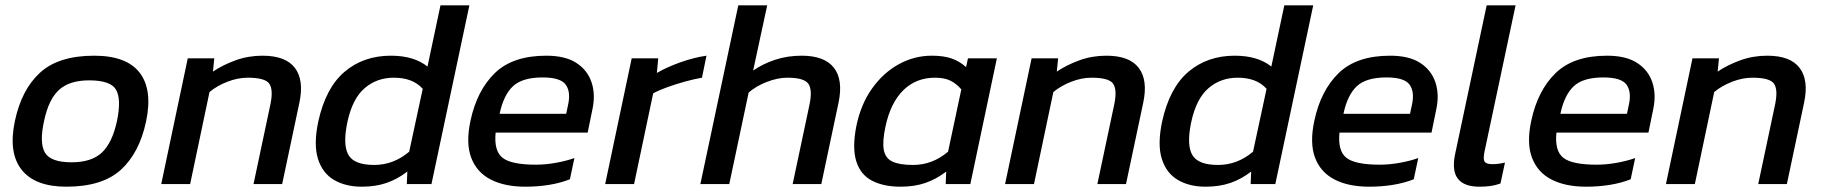

<svg xmlns="http://www.w3.org/2000/svg" viewBox="-20 -694 6874 724"><path d="M230 10Q112 10 61.5 -54Q11 -118 36 -237Q61 -356 131 -420Q201 -484 335 -484Q457 -484 506.5 -420Q556 -356 531 -237Q506 -118 436 -54Q366 10 230 10ZM250 -82Q325 -82 364 -118.5Q403 -155 421 -237Q438 -319 418 -355Q398 -391 316 -391Q242 -391 202.5 -355Q163 -319 146 -237Q128 -155 149.5 -118.5Q171 -82 250 -82Z M588 0 688 -474H788L783 -424Q820 -449 868 -466.5Q916 -484 970 -484Q1057 -484 1092 -438Q1127 -392 1109 -307L1044 0H936L1000 -302Q1011 -357 995 -379Q979 -401 914 -401Q877 -401 838 -386Q799 -371 770 -347L697 0Z M1344 10Q1283 10 1239.5 -15.5Q1196 -41 1179 -95Q1162 -149 1180 -235Q1208 -363 1279.5 -423.5Q1351 -484 1454 -484Q1541 -484 1592 -443L1641 -674H1750L1607 0H1514L1516 -47Q1478 -18 1437 -4Q1396 10 1344 10ZM1391 -72Q1464 -72 1523 -122L1574 -359Q1537 -401 1465 -401Q1401 -401 1355 -361.5Q1309 -322 1290 -234Q1272 -149 1293.5 -110.5Q1315 -72 1391 -72Z M1961 10Q1883 10 1830.5 -17Q1778 -44 1757 -99Q1736 -154 1754 -238Q1778 -352 1845.5 -418Q1913 -484 2040 -484Q2111 -484 2153 -457Q2195 -430 2210.5 -384Q2226 -338 2214 -282L2196 -194H1849Q1842 -125 1875 -99Q1908 -73 2001 -73Q2037 -73 2076 -80Q2115 -87 2146 -98L2129 -18Q2094 -4 2051 3Q2008 10 1961 10ZM1864 -265H2115L2122 -298Q2133 -347 2113.5 -374.5Q2094 -402 2026 -402Q1950 -402 1914.5 -369Q1879 -336 1864 -265Z M2262 0 2362 -474H2462L2457 -419Q2495 -441 2545.5 -459Q2596 -477 2644 -484L2627 -401Q2598 -396 2563.5 -386.5Q2529 -377 2497 -365.5Q2465 -354 2443 -342L2371 0Z M2621 0 2764 -674H2873L2820 -428Q2856 -453 2902.5 -468.5Q2949 -484 3003 -484Q3089 -484 3124.5 -438.5Q3160 -393 3142 -307L3077 0H2969L3033 -302Q3044 -357 3027.5 -379Q3011 -401 2949 -401Q2913 -401 2872.5 -385.5Q2832 -370 2803 -345L2730 0Z M3376 10Q3312 10 3268.5 -12.5Q3225 -35 3209 -85.5Q3193 -136 3209 -218Q3226 -301 3268.5 -360.5Q3311 -420 3369.5 -452Q3428 -484 3494 -484Q3537 -484 3567 -474Q3597 -464 3623 -441L3630 -474H3739L3639 0H3546L3548 -47Q3510 -18 3469 -4Q3428 10 3376 10ZM3423 -72Q3496 -72 3555 -122L3605 -357Q3587 -378 3564.5 -389.5Q3542 -401 3506 -401Q3434 -401 3386 -353.5Q3338 -306 3319 -217Q3307 -161 3312.5 -129.5Q3318 -98 3344.5 -85Q3371 -72 3423 -72Z M3770 0 3870 -474H3970L3965 -424Q4002 -449 4050 -466.5Q4098 -484 4152 -484Q4239 -484 4274 -438Q4309 -392 4291 -307L4226 0H4118L4182 -302Q4193 -357 4177 -379Q4161 -401 4096 -401Q4059 -401 4020 -386Q3981 -371 3952 -347L3879 0Z M4526 10Q4465 10 4421.5 -15.5Q4378 -41 4361 -95Q4344 -149 4362 -235Q4390 -363 4461.5 -423.5Q4533 -484 4636 -484Q4723 -484 4774 -443L4823 -674H4932L4789 0H4696L4698 -47Q4660 -18 4619 -4Q4578 10 4526 10ZM4573 -72Q4646 -72 4705 -122L4756 -359Q4719 -401 4647 -401Q4583 -401 4537 -361.5Q4491 -322 4472 -234Q4454 -149 4475.5 -110.5Q4497 -72 4573 -72Z M5143 10Q5065 10 5012.5 -17Q4960 -44 4939 -99Q4918 -154 4936 -238Q4960 -352 5027.5 -418Q5095 -484 5222 -484Q5293 -484 5335 -457Q5377 -430 5392.5 -384Q5408 -338 5396 -282L5378 -194H5031Q5024 -125 5057 -99Q5090 -73 5183 -73Q5219 -73 5258 -80Q5297 -87 5328 -98L5311 -18Q5276 -4 5233 3Q5190 10 5143 10ZM5046 -265H5297L5304 -298Q5315 -347 5295.5 -374.5Q5276 -402 5208 -402Q5132 -402 5096.5 -369Q5061 -336 5046 -265Z M5558 10Q5501 10 5477.5 -20Q5454 -50 5467 -113L5586 -674H5695L5578 -123Q5572 -95 5578 -85Q5584 -75 5607 -75Q5631 -75 5655 -81L5638 -2Q5618 5 5599.5 7.5Q5581 10 5558 10Z M5961 10Q5883 10 5830.5 -17Q5778 -44 5757 -99Q5736 -154 5754 -238Q5778 -352 5845.5 -418Q5913 -484 6040 -484Q6111 -484 6153 -457Q6195 -430 6210.5 -384Q6226 -338 6214 -282L6196 -194H5849Q5842 -125 5875 -99Q5908 -73 6001 -73Q6037 -73 6076 -80Q6115 -87 6146 -98L6129 -18Q6094 -4 6051 3Q6008 10 5961 10ZM5864 -265H6115L6122 -298Q6133 -347 6113.5 -374.5Q6094 -402 6026 -402Q5950 -402 5914.5 -369Q5879 -336 5864 -265Z M6262 0 6362 -474H6462L6457 -424Q6494 -449 6542 -466.5Q6590 -484 6644 -484Q6731 -484 6766 -438Q6801 -392 6783 -307L6718 0H6610L6674 -302Q6685 -357 6669 -379Q6653 -401 6588 -401Q6551 -401 6512 -386Q6473 -371 6444 -347L6371 0Z"/></svg>

Font: Kanit
Style: Italic
Weight: 400
Italic angle: -12°
Designer: Katatrad Team
Foundry: CadsonDemak
Version: Version 2.000; ttfautohint (v1.8.3)